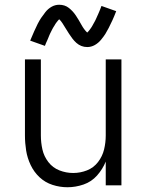

<svg xmlns="http://www.w3.org/2000/svg" viewBox="-20 -780 616 808"><path d="M264 8Q298 8 331.5 -3.5Q365 -15 388.5 -41.5Q412 -68 425 -100V0H491V-530H425V-210Q425 -180 418 -151Q411 -122 392.5 -98Q374 -74 346 -63Q318 -52 288 -52Q258 -52 230 -63Q202 -74 183.5 -98Q165 -122 158.5 -151Q152 -180 152 -210V-530H85V-210Q85 -178 90 -146.5Q95 -115 109 -85.5Q123 -56 146.5 -34Q170 -12 201 -2Q232 8 264 8ZM347 -582Q364 -582 379 -590.5Q394 -599 405.5 -613Q417 -627 423.5 -637.5Q430 -648 437.5 -662.5Q445 -677 453 -694.5Q461 -712 469 -733L407 -755Q405 -749 402.5 -743Q400 -737 398 -732Q396 -727 393.5 -721.5Q391 -716 389 -711.5Q387 -707 385 -702.5Q383 -698 381 -694Q379 -690 377 -686.5Q375 -683 373 -679.5Q371 -676 369.5 -673Q368 -670 366 -667Q364 -664 363 -662.5Q362 -661 358 -655.5Q354 -650 352 -648Q350 -646 347 -643Q334 -655 322.5 -676Q311 -697 299 -715Q287 -733 270 -746.5Q253 -760 229 -760Q212 -760 197 -751.5Q182 -743 171 -729Q160 -715 153 -704.5Q146 -694 138.5 -679.5Q131 -665 123.5 -647.5Q116 -630 107 -609L169 -587Q171 -593 173.5 -598.5Q176 -604 178.5 -609.5Q181 -615 183 -620Q185 -625 187 -630Q189 -635 191 -639Q193 -643 195 -647Q197 -651 199 -655Q201 -659 203 -662.5Q205 -666 207 -669Q209 -672 210.5 -674.5Q212 -677 213 -679Q214 -681 218 -686Q222 -691 224 -693.5Q226 -696 229 -699Q236 -693 243 -682Q250 -671 257 -659.5Q264 -648 270.5 -638Q277 -628 284.5 -618Q292 -608 301.5 -599.5Q311 -591 322.5 -586.5Q334 -582 347 -582Z"/></svg>

Font: Iosevka Sparkle Light
Style: Regular
Weight: 300
Designer: Belleve Invis
Foundry: Belleve Invis
Version: Version 4.5.0; ttfautohint (v1.8.3)